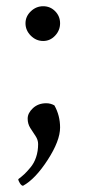

<svg xmlns="http://www.w3.org/2000/svg" viewBox="-20 -451 272 610"><path d="M38.1 118.2Q49.8 109.4 57.1 102.5Q64.5 95.7 76.4 81.5Q88.4 67.4 94.7 48.3Q101.1 29.3 101.1 6.8Q101.1 -6.8 92.8 -19Q84.5 -31.2 76.2 -44.4Q67.9 -57.6 67.9 -74.2Q67.9 -91.8 84.7 -107.4Q101.6 -123 127 -123Q140.6 -123 152.8 -116.2Q170.9 -84 170.9 -45.9Q170.9 -3.9 131.6 56.9Q92.3 117.7 53.2 139.2Q48.3 139.2 43.2 131.1Q38.1 123 38.1 118.2ZM61 -377Q61 -398.9 77.9 -415Q94.7 -431.2 117.2 -431.2Q139.6 -431.2 155.3 -415.3Q170.9 -399.4 170.9 -377Q170.9 -354.5 155 -337.6Q139.2 -320.8 117.2 -320.8Q94.7 -320.8 77.9 -337.6Q61 -354.5 61 -377Z"/></svg>

Font: Crimson
Style: Roman
Weight: 400
Version: Version 0.8